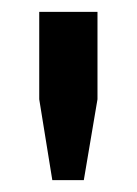

<svg xmlns="http://www.w3.org/2000/svg" viewBox="-20 -707 230 323"><path d="M68 -404 46 -540V-687H144V-540L121 -404Z"/></svg>

Font: Archivo ExtraCondensed
Style: Bold
Weight: 700
Width: 2
Designer: Hector Gatti
Foundry: Omnibus-Type
Version: Version 2.001